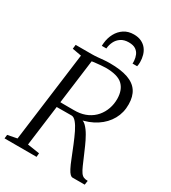

<svg xmlns="http://www.w3.org/2000/svg" viewBox="-232 -1105 1093 1224"><g transform="rotate(30 315.0 -493.0)"><path d="M1.5 0 4.5 -27.5 73.5 -41 159.5 -700.5 92.5 -712.5 96 -743H214.5Q235.5 -743 256.8 -745Q278 -747 299.8 -749Q321.5 -751 343.5 -751Q425 -751 476.8 -733Q528.5 -715 553.2 -678Q578 -641 578.5 -584Q579.5 -523 551.5 -472.8Q523.5 -422.5 471.5 -388.5Q419.5 -354.5 348 -341.5L357 -350Q379 -352 399.8 -331.2Q420.5 -310.5 438.2 -279Q456 -247.5 469.5 -216.5Q483 -185.5 491.5 -166Q509.5 -124 521.2 -97.2Q533 -70.5 543 -56Q553 -41.5 565.2 -36Q577.5 -30.5 596 -30.5L591.5 0H501.5Q493.5 0 484 -9Q474.5 -18 462.8 -40.2Q451 -62.5 436 -101Q418.5 -145 401 -187.8Q383.5 -230.5 366.8 -264.8Q350 -299 333 -319.2Q316 -339.5 299.5 -340Q297.5 -340 282.2 -340Q267 -340 246.5 -339.8Q226 -339.5 206.2 -339.5Q186.5 -339.5 175.5 -339.5L182 -378Q193 -377.5 212.5 -377.2Q232 -377 253.5 -377Q275 -377 292 -377Q309 -377 314.5 -377.5Q357.5 -380 392 -396.8Q426.5 -413.5 450.2 -441.2Q474 -469 486.2 -504.2Q498.5 -539.5 498 -578.5Q497 -644 460.2 -678.2Q423.5 -712.5 335.5 -712.5Q323.5 -712.5 300 -710.5Q276.5 -708.5 253.5 -705.8Q230.5 -703 220.5 -700.5L240 -728.5L150.5 -41L239.5 -27.5L237 0ZM385.5 -986.5Q418 -986.5 441.2 -975.2Q464.5 -964 479 -945.2Q493.5 -926.5 500.2 -902.5Q507 -878.5 507 -852.5Q507 -842 506 -835Q505 -828 503.5 -821H469.5Q469.5 -825 470 -829.5Q470.5 -834 469.5 -842.5Q468 -863 460 -882.2Q452 -901.5 433.8 -914Q415.5 -926.5 382.5 -926.5Q348 -926.5 325.2 -911.2Q302.5 -896 290.8 -872Q279 -848 277 -821H243.5Q243.5 -827 244 -831.5Q244.5 -836 245 -843.5Q249 -882 266.5 -914.5Q284 -947 314 -966.8Q344 -986.5 385.5 -986.5Z"/></g></svg>

Font: Merriweather 72pt Light
Style: Italic
Weight: 300
Italic angle: -7.8°
Version: Version 2.101